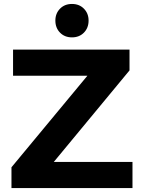

<svg xmlns="http://www.w3.org/2000/svg" viewBox="-20 -951 711 971"><path d="M650 -132V0H38V-105L422 -568H46V-700H635V-595L252 -132ZM260 -847Q260 -883 283.5 -907Q307 -931 344 -931Q381 -931 404.5 -907Q428 -883 428 -847Q428 -810 404.5 -786Q381 -762 344 -762Q307 -762 283.5 -786Q260 -810 260 -847Z"/></svg>

Font: Idrija
Style: Bold
Weight: 700
Designer: Julieta Ulanovsky
Foundry: Julieta Ulanovsky
Version: Version 7.200